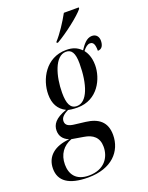

<svg xmlns="http://www.w3.org/2000/svg" viewBox="-247 -855 910 1184"><g transform="rotate(-20 208.0 -263.0)"><path d="M222 -614 221 -606H230C295 -643 394 -720 423 -757L424 -766H326C298 -715 258 -653 222 -614ZM121 240C276 240 354 152 354 45C354 -41 303 -78 222 -88L156 -96C116 -100 95 -111 95 -138C95 -160 110 -177 145 -194C154 -192 175 -188 206 -188C341 -188 397 -311 397 -397C397 -454 377 -485 365 -501C382 -523 397 -534 412 -534C433 -534 443 -519 443 -474C473 -474 482 -501 482 -527C482 -552 468 -573 439 -573C403 -573 379 -539 358 -508C330 -536 301 -546 260 -546C126 -546 63 -423 63 -325C63 -266 85 -223 134 -199C58 -173 35 -138 35 -98C35 -65 51 -38 90 -22C-8 -14 -66 35 -66 115C-66 195 -7 240 121 240ZM206 -198C162 -198 147 -237 147 -306C147 -413 182 -536 255 -536C291 -536 310 -510 310 -440C310 -303 274 -198 206 -198ZM129 230C44 230 12 179 12 116C12 50 46 3 103 -18L180 -5C238 4 274 33 274 94C274 164 230 230 129 230Z"/></g></svg>

Font: Noto Serif Display ExtraCondensed Medium
Style: Italic
Weight: 500
Width: 2
Italic angle: -12°
Designer: Monotype Design Team
Foundry: Monotype Imaging Inc.
Version: Version 2.009